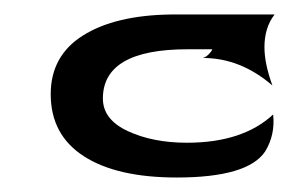

<svg xmlns="http://www.w3.org/2000/svg" viewBox="-20 -245 399 265"><path d="M216 -225H359Q345 -207 345 -180Q345 -157 356 -127Q312 -165 260 -165Q264 -166 268 -170Q272 -174 273 -177H239Q122 -177 122 -109Q122 -80 156.5 -64Q191 -48 238 -48Q315 -48 357 -87Q360 -59 346 -36Q322 0 224 0Q141 0 95.5 -29.5Q50 -59 50 -115Q50 -168 94.5 -196Q139 -224 216 -225Z"/></svg>

Font: RIT Indira
Style: Bold
Weight: 700
Designer: Sudheer S
Version: 0.9